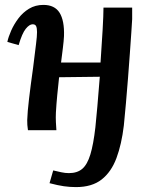

<svg xmlns="http://www.w3.org/2000/svg" viewBox="-20 -531 609 783"><path d="M290 232Q265 232 240.5 228.5Q216 225 182 216L197 164Q214 168 230 171.5Q246 175 261 175Q295 175 315.5 157.5Q336 140 348.5 99Q361 58 369 -12Q372 -40 377 -96.5Q382 -153 387 -218L221 -216Q217 -180 213.5 -143.5Q210 -107 208 -72Q207 -52 208 -32.5Q209 -13 210 0H94Q92 -12 91.5 -21.5Q91 -31 91 -41Q92 -74 98.5 -129Q105 -184 115 -255Q123 -321 127 -352Q131 -383 131 -400Q131 -416 127.5 -424Q124 -432 113 -432Q100 -432 85 -413.5Q70 -395 56 -347L10 -360Q14 -380 25.5 -406Q37 -432 55 -456Q73 -480 98.5 -495.5Q124 -511 157 -511Q203 -511 223 -479Q243 -447 241 -384Q240 -364 236.5 -336Q233 -308 229 -276H390Q395 -347 398.5 -409Q402 -471 402 -500H519Q519 -483 519 -472Q519 -461 519 -453Q518 -435 515.5 -397.5Q513 -360 509.5 -312Q506 -264 502 -211.5Q498 -159 493.5 -109Q489 -59 485 -19Q476 57 455 113.5Q434 170 394.5 201Q355 232 290 232Z"/></svg>

Font: Lora SemiBold
Style: Italic
Weight: 600
Italic angle: -3°
Designer: Olga Karpushina, Alexei Vanyashin (Cyrillic)
Foundry: Cyreal
Version: Version 3.011; ttfautohint (v1.8.4.7-5d5b)